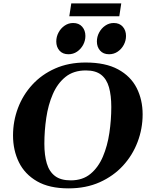

<svg xmlns="http://www.w3.org/2000/svg" viewBox="-20 -1066 860 1101"><path d="M373 14.2Q262.7 14.2 192.4 -26.4Q122.1 -66.9 88.4 -135.7Q54.7 -204.6 54.7 -289.1Q54.7 -371.1 83 -446.3Q111.3 -521.5 165.3 -580.3Q219.2 -639.2 296.4 -673.3Q373.5 -707.5 471.2 -707.5Q585 -707.5 657.2 -668.2Q729.5 -628.9 763.7 -561.5Q797.9 -494.1 797.9 -410.2Q797.9 -328.1 769 -252Q740.2 -175.8 685.3 -116Q630.4 -56.2 551.8 -21Q473.1 14.2 373 14.2ZM385.7 -31.7Q454.1 -31.7 499 -69.1Q543.9 -106.4 570.1 -168Q596.2 -229.5 607.2 -304Q618.2 -378.4 618.2 -452.6Q618.2 -518.6 605 -565.4Q591.8 -612.3 560.1 -637.2Q528.3 -662.1 472.2 -662.1Q401.9 -662.1 355.7 -625Q309.6 -587.9 283 -526.4Q256.3 -464.8 245.4 -390.4Q234.4 -315.9 234.4 -241.7Q234.4 -176.3 248.3 -129.2Q262.2 -82 295.2 -56.9Q328.1 -31.7 385.7 -31.7ZM605.5 -754.9Q572.3 -754.9 554 -775.9Q535.6 -796.9 535.6 -828.1Q535.6 -855.5 548.6 -879.6Q561.5 -903.8 583.5 -918.9Q605.5 -934.1 632.3 -934.1Q665.5 -934.1 684.1 -912.8Q702.6 -891.6 702.6 -859.9Q702.6 -833 689.7 -808.8Q676.8 -784.7 654.8 -769.8Q632.8 -754.9 605.5 -754.9ZM372.6 -754.9Q339.4 -754.9 321 -775.9Q302.7 -796.9 302.7 -828.1Q302.7 -855.5 315.7 -879.6Q328.6 -903.8 350.6 -918.9Q372.6 -934.1 399.4 -934.1Q432.6 -934.1 451.2 -912.8Q469.7 -891.6 469.7 -859.9Q469.7 -833 456.8 -808.8Q443.8 -784.7 421.9 -769.8Q399.9 -754.9 372.6 -754.9ZM377.4 -972.7 388.7 -1046.4H675.3L664.1 -972.7Z"/></svg>

Font: Gelasio
Style: Bold Italic
Weight: 700
Italic angle: -8.5°
Designer: Eben Sorkin
Foundry: Eben Sorkin
Version: Version 1.008